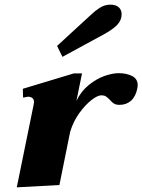

<svg xmlns="http://www.w3.org/2000/svg" viewBox="-20 -794 611 824"><path d="M248 -550 225 -597 373 -733Q386 -746 407.5 -760Q429 -774 453 -774Q478 -774 490 -762.5Q502 -751 502 -733Q502 -708 484 -688.5Q466 -669 430 -649ZM571 -428Q571 -423 569 -413Q562 -379 542 -361.5Q522 -344 493 -344Q478 -344 469 -349.5Q460 -355 451 -366Q441 -376 434 -380.5Q427 -385 415 -385Q399 -385 373 -365Q347 -345 321 -309.5Q295 -274 281 -228L235 0L52 10L124 -343L126 -355Q126 -368 118.5 -373.5Q111 -379 100 -379Q98 -379 79 -375L78 -413L297 -479H332L308 -361Q328 -403 362 -430Q396 -457 430 -468.5Q464 -480 489 -480Q522 -480 546.5 -468Q571 -456 571 -428Z"/></svg>

Font: Taviraj ExtraBold
Style: Italic
Weight: 800
Italic angle: -12°
Designer: Katatrad Team
Foundry: CadsonDemak
Version: Version 1.001